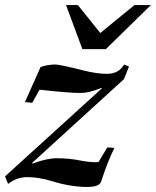

<svg xmlns="http://www.w3.org/2000/svg" viewBox="-28 -725 619 762"><path d="M484 -461 464 -411 99 -78 101 -76Q159 -97 197 -97Q247 -97 296 -87Q341 -79 363 -82L398 -140L426 -138Q397 -79 374 -6Q368 17 318 17Q287 17 252 11.5Q217 6 178 -6Q152 -14 127.5 -18Q103 -22 80 -22Q38 -22 4 5L-8 -25L376 -374L374 -376Q326 -356 291 -356Q271 -356 231.5 -359Q192 -362 129 -369L100 -317L71 -320L133 -459Q162 -469 192 -469Q209 -469 301 -446Q355 -432 396 -432Q435 -432 455 -456L465 -469ZM234 -705H281L370 -594L506 -705H571L392 -530H299Z"/></svg>

Font: DG Didot
Style: Bold Italic
Weight: 700
Designer: David Gatwood, Takis Katsoulidis, and George D. Matthiopoulos
Foundry: David Gatwood
Version: Version 1.0